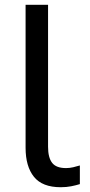

<svg xmlns="http://www.w3.org/2000/svg" viewBox="-20 -770 375 803"><path d="M87 -750H181V-156Q181 -111 198 -89Q215 -67 256 -67Q271 -67 286 -70.5Q301 -74 314 -78V0Q298 5 278 9Q258 13 234 13Q157 13 122 -30.5Q87 -74 87 -152Z"/></svg>

Font: Unbounded Light
Style: Regular
Weight: 300
Designer: Luke Prowse, Jean-Baptiste Morizot, Fátima Lázaro, Florian Runge
Foundry: NaN
Version: Version 1.700